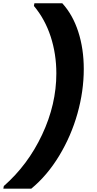

<svg xmlns="http://www.w3.org/2000/svg" viewBox="-90 -933 586 1162"><path d="M417 -515.1Q417 -381.8 378.9 -246.1Q340.8 -110.4 268.3 9.5Q195.8 129.4 99.1 209H-69.8L-66.9 192.9Q79.1 64.9 165 -118.2Q251 -301.3 251 -488.8Q251 -606.4 216.6 -711.9Q182.1 -817.4 115.2 -897L118.2 -913.1H287.1Q350.6 -843.3 383.8 -740.5Q417 -637.7 417 -515.1Z"/></svg>

Font: Poppins
Style: Bold Italic
Weight: 700
Italic angle: -10°
Designer: Ninad Kale (Devanagari), Jonny Pinhorn (Latin)
Foundry: Indian Type Foundry
Version: Version 3.200;PS 1.000;hotconv 16.6.54;makeotf.lib2.5.65590